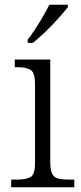

<svg xmlns="http://www.w3.org/2000/svg" viewBox="-20 -786 342 806"><path d="M27 0V-32H47Q90 -32 108.5 -43Q127 -54 127 -102V-433Q127 -481 108.5 -492.5Q90 -504 52 -504H42V-536H191V-105Q191 -72 199 -56.5Q207 -41 224.5 -36.5Q242 -32 272 -32H292V0ZM96 -619Q111 -638 128 -664Q145 -690 160.5 -717Q176 -744 187 -766H265V-756Q252 -739 226 -710Q200 -681 170.5 -652.5Q141 -624 118 -606H96Z"/></svg>

Font: Noto Serif Gurmukhi Light
Style: Regular
Weight: 300
Designer: Vaibhav Singh and the Monotype Design Team
Foundry: Monotype Imaging Inc.
Version: Version 2.004; ttfautohint (v1.8.4.7-5d5b)